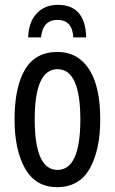

<svg xmlns="http://www.w3.org/2000/svg" viewBox="-20 -761 473 791"><path d="M393 -269Q393 -406 346.5 -476.5Q300 -547 217 -547Q126 -547 83 -474.5Q40 -402 40 -269Q40 -143 83.5 -66.5Q127 10 215 10Q307 10 350 -67Q393 -144 393 -269ZM123 -269Q123 -476 217 -476Q311 -476 311 -269Q311 -61 217 -61Q123 -61 123 -269ZM218 -741Q164 -741 131 -705.5Q98 -670 96 -607H149Q156 -679 217 -679Q278 -679 282 -607H335Q332 -741 218 -741Z"/></svg>

Font: Noto Sans Display Condensed
Style: Regular
Weight: 400
Width: 3
Designer: Monotype Design Team
Foundry: Monotype Imaging Inc.
Version: Version 1.900